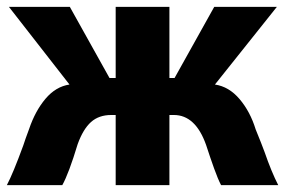

<svg xmlns="http://www.w3.org/2000/svg" viewBox="-22 -513 833 561"><path d="M316 -285V-493H473V-285H488L604 -493H787L606 -266Q647 -260 678 -223.5Q709 -187 725 -135Q743 -91 751 -69Q771 -11 791 28H624Q615 11 603.5 -21Q592 -53 580 -90Q549 -177 486 -177H473V28H316V-177H303Q267 -177 244 -156.5Q221 -136 205 -92Q179 -6 160 28H-2Q16 -6 46 -88Q51 -104 63 -136Q81 -189 111 -224.5Q141 -260 181 -266L4 -493H182L298 -285Z"/></svg>

Font: Gmarket Sans TTF Bold
Style: Regular
Weight: 700
Designer: Creative Director : Sungho Lee; Art Director : Kiwoong Choi; Project Manager : Sori Yang, Jongwook Yoon; Font Designer :
Foundry: Sandoll Inc.
Version: Version 1.000;hotconv 1.0.109;makeotfexe 2.5.65596